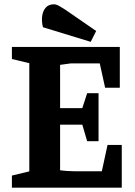

<svg xmlns="http://www.w3.org/2000/svg" viewBox="-20 -864 621 884"><path d="M34.8 0V-55.7L114.9 -74.9V-573.1L34.8 -592.3V-648H531.6V-460.1H464L439.3 -572H305L256.7 -565.4V-366.2H358.9L381.3 -434.8H433.7V-213.8H381.3L358.9 -290.1H256.7V-80Q272.2 -77.9 287.5 -76.8Q302.9 -75.6 320.7 -75.6H448.9L475.1 -196.7H540.6V0ZM397.6 -671.4 177.8 -738.6Q171 -764.7 174 -789.1Q177.1 -813.6 190.6 -828.9Q204.1 -844.2 228 -844.2Q239.1 -844.2 253 -836.3Q266.8 -828.3 279.8 -819.9L422.8 -721.3Z"/></svg>

Font: Faustina Light
Style: Regular
Weight: 300
Designer: Alfonso Garcia
Foundry: http://www.omnibus-type.com
Version: Version 1.200